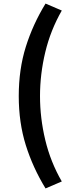

<svg xmlns="http://www.w3.org/2000/svg" viewBox="-20 -853 418 1075"><path d="M235 202Q164 86 124.5 -40Q85 -166 85 -315Q85 -465 124.5 -591Q164 -717 235 -833L326 -794Q263 -684 233.5 -561Q204 -438 204 -315Q204 -192 233.5 -69Q263 54 326 163Z"/></svg>

Font: Noto Sans HK Thin
Style: Bold
Weight: 700
Version: Version 2.004-H2;hotconv 1.0.118;makeotfexe 2.5.65603